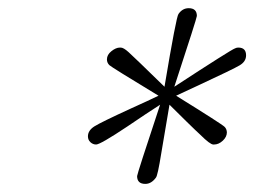

<svg xmlns="http://www.w3.org/2000/svg" viewBox="-20 -769 621 469"><path d="M194.8 -436Q194.8 -450.2 210.4 -460.2Q226.1 -470.2 301.8 -504.9Q341.8 -522.9 367.2 -535.2Q252 -605 247.1 -609.9Q241.2 -615.7 241.2 -624Q241.2 -635.3 252.2 -644Q263.2 -652.8 272.9 -652.8H274.9Q281.7 -652.8 293.9 -641.8Q306.2 -630.9 381.8 -557.1Q410.6 -729 416 -734.9Q425.8 -749 440.9 -749Q460.9 -749 460.9 -730Q460.9 -725.1 405.8 -557.1Q544.9 -647.9 554.2 -650.9Q558.1 -652.8 562 -652.8Q581.1 -652.8 581.1 -633.8Q581.1 -618.7 565.4 -609.4Q549.8 -600.1 467.8 -562Q431.6 -544.9 410.2 -535.2Q522.9 -465.3 528.8 -459Q533.7 -454.1 534.2 -445.8Q534.2 -434.6 524.2 -425.3Q514.2 -416 502.9 -416H501Q493.2 -416 469.2 -439.9Q460.4 -447.8 435.3 -472.4Q410.2 -497.1 394 -513.2Q384.3 -457 374 -395Q365.2 -339.8 360.8 -335Q349.6 -319.8 335 -319.8Q314.9 -319.8 314.9 -338.9Q314.9 -343.8 371.1 -513.2Q336.9 -491.2 291 -460Q225.1 -416 214.8 -416Q207 -416 200.9 -421.6Q194.8 -427.2 194.8 -436Z"/></svg>

Font: CMU Classical Serif
Style: Italic
Weight: 500
Italic angle: -14.04°
Version: Version 0.7.0